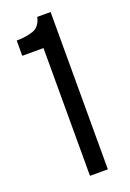

<svg xmlns="http://www.w3.org/2000/svg" viewBox="-131 -708 512 757"><g transform="rotate(-20 125.0 -330.0)"><path d="M110 0V-536H21V-600Q59 -600 89.5 -610Q120 -620 129 -660H185V0Z"/></g></svg>

Font: Bricolage Grotesque 72pt Light
Style: Regular
Weight: 300
Designer: Mathieu Triay
Foundry: Atelier Triay
Version: Version 1.001;gftools[0.9.33.dev8+g029e19f]